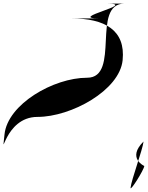

<svg xmlns="http://www.w3.org/2000/svg" viewBox="-100 -774 823 1068"><path d="M702.7 149.3C702.7 149.3 604.8 106.1 698.4 13.2C693.7 59 630.9 224.9 626.2 270.8C623.9 293.3 700.4 171.8 702.7 149.3ZM-74.9 -26.4C-57.9 -193.7 197 -341.6 384.7 -341.6C572.4 -341.6 404.9 -754.1 592.6 -754.1C780.3 -754.1 303.9 -754.1 491.6 -754.1C679.3 -754.1 265.5 -671.6 453.2 -671.6C641 -671.6 108.5 -671.6 296.2 -671.6C484 -671.6 599.1 -606.2 582.1 -438.9C565.1 -271.6 296.3 -123.7 108.6 -123.7C-79.2 -123.7 -91.9 140.9 -74.9 -26.4Z"/></svg>

Font: AnarchicType
Style: Slant
Weight: 400
Version: Version Something